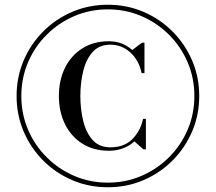

<svg xmlns="http://www.w3.org/2000/svg" viewBox="-20 -780 910 810"><path d="M435 -760Q515 -760 584.8 -730.2Q654.5 -700.5 707.5 -647.5Q760.5 -594.5 790.5 -524.8Q820.5 -455 820.5 -375Q820.5 -295 790.5 -225.2Q760.5 -155.5 707.5 -102.5Q654.5 -49.5 584.8 -19.8Q515 10 435 10Q355 10 285.2 -19.8Q215.5 -49.5 162.5 -102.5Q109.5 -155.5 79.8 -225.2Q50 -295 50 -375Q50 -455 79.8 -524.8Q109.5 -594.5 162.5 -647.5Q215.5 -700.5 285.2 -730.2Q355 -760 435 -760ZM435 -9.5Q510.5 -9.5 576.8 -38Q643 -66.5 693.2 -116.8Q743.5 -167 771.8 -233.2Q800 -299.5 800 -375Q800 -450.5 771.8 -516.8Q743.5 -583 693.2 -633.2Q643 -683.5 576.8 -712Q510.5 -740.5 435 -740.5Q359.5 -740.5 293.2 -712Q227 -683.5 176.8 -633.2Q126.5 -583 98.2 -516.8Q70 -450.5 70 -375Q70 -299.5 98.2 -233.2Q126.5 -167 176.8 -116.8Q227 -66.5 293.2 -38Q359.5 -9.5 435 -9.5ZM445.5 -158.5Q504.5 -158.5 538.8 -193.5Q573 -228.5 583.5 -278.5H595.5V-150H585L547 -183.5Q527 -165 499.5 -154.5Q472 -144 439.5 -144Q375 -144 327.5 -174Q280 -204 254.2 -256.2Q228.5 -308.5 228.5 -375Q228.5 -442 254.2 -494Q280 -546 327.5 -576Q375 -606 439.5 -606Q496.5 -606 538 -569L579 -600H589.5V-471.5H577.5Q566 -526 529.8 -558.8Q493.5 -591.5 445.5 -591.5Q398 -591.5 370.2 -560Q342.5 -528.5 330.8 -479Q319 -429.5 319 -375Q319 -320.5 330.8 -271Q342.5 -221.5 370.2 -190Q398 -158.5 445.5 -158.5Z"/></svg>

Font: Bodoni Moda SemiBold
Style: Regular
Weight: 600
Designer: Owen Earl
Foundry: indestructible type
Version: Version 2.005; ttfautohint (v1.8.4.7-5d5b)